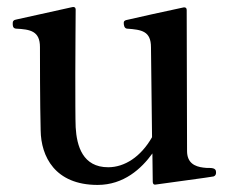

<svg xmlns="http://www.w3.org/2000/svg" viewBox="-20 -512 667 543"><path d="M573 -37C567 -37 561 -37 555 -38C531 -41 509 -51 509 -85L508 -484C508 -489 505 -492 499 -491C466 -484 347 -458 336 -455C331 -453 330 -451 330 -447C330 -442 331 -432 339 -431C381 -428 407 -424 407 -378L410 -124C378 -68 332 -39 286 -39C214 -39 197 -99 194 -152C193 -173 193 -238 193 -302C193 -375 194 -458 194 -485C194 -491 190 -493 185 -492L27 -457C24 -456 20 -456 18 -453C16 -451 16 -448 16 -445C16 -440 16 -432 25 -431C66 -429 93 -424 93 -379C93 -350 93 -219 95 -143C96 -70 135 11 256 11C330 11 380 -35 411 -78L412 2C412 8 415 11 420 10C454 5 576 -11 584 -13C590 -15 591 -20 591 -24C591 -30 590 -37 573 -37Z"/></svg>

Font: Shippori Mincho OTF SemiBold
Style: Regular
Weight: 600
Designer: FONTDASU
Foundry: FONTDASU / Google Inc. / but / Adobe
Version: Version 3.300;hotconv 1.0.109;makeotfexe 2.5.65596